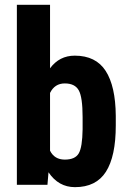

<svg xmlns="http://www.w3.org/2000/svg" viewBox="-20 -770 535 800"><path d="M324.2 -281.7Q324.2 -365.2 308.1 -393.8Q292 -422.4 250 -422.4Q208 -422.4 188.5 -382.8V-142.1Q207 -105 250 -105Q293 -105 308.1 -130.9Q323.2 -156.7 324.2 -231.4ZM462.4 -247.1Q462.4 -118.7 421.4 -54.4Q380.4 9.8 292.5 9.8Q223.6 9.8 182.1 -52.2L177.7 0H50.3V-750H188.5V-485.4Q227.5 -538.1 291.5 -538.1Q379.4 -538.1 420.4 -474.4Q461.4 -410.6 462.4 -287.6Z"/></svg>

Font: RobotoCondensed-Bold
Style: Bold
Weight: 700
Designer: Google
Version: Version 2.001240; 2014